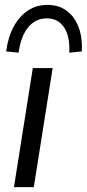

<svg xmlns="http://www.w3.org/2000/svg" viewBox="-20 -764 354 784"><path d="M37 0 114 -486H195L118 0ZM56 -549 5 -554Q13 -613 36 -655.5Q59 -698 94 -721Q129 -744 174 -744Q219 -744 251 -721Q283 -698 300 -655.5Q317 -613 314 -554L263 -549Q266 -616 241.5 -652.5Q217 -689 171 -689Q125 -689 95 -652.5Q65 -616 56 -549Z"/></svg>

Font: Nunito Sans 12pt ExtraLight 12pt
Style: Italic
Weight: 400
Italic angle: -9°
Version: Version 3.101;gftools[0.9.27]